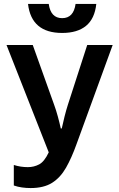

<svg xmlns="http://www.w3.org/2000/svg" viewBox="-20 -942 603 973"><path d="M135 11Q113 11 91.5 8Q70 5 50 -2V-106Q84 -95 121 -95Q152 -95 178.5 -109Q205 -123 227 -170L13 -714H146L254 -412Q264 -385 273 -352Q282 -319 288 -291H293Q299 -319 307 -351Q315 -383 324 -411L422 -714H551L368 -212Q343 -142 314.5 -92Q286 -42 244 -15.5Q202 11 135 11ZM295 -775Q139 -775 122 -922H227Q237 -850 295 -850Q353 -850 363 -922H468Q460 -847 416 -811Q372 -775 295 -775Z"/></svg>

Font: Noto Sans Mono SemiCondensed SemiBold
Style: Regular
Weight: 600
Width: 4
Designer: Monotype Design Team
Foundry: Monotype Imaging Inc.
Version: Version 2.014; ttfautohint (v1.8.4.7-5d5b)